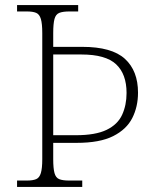

<svg xmlns="http://www.w3.org/2000/svg" viewBox="-20 -734 611 754"><path d="M47 0V-25H86Q109 -25 122 -30.5Q135 -36 140.5 -54.5Q146 -73 146 -109V-604Q146 -641 140.5 -659.5Q135 -678 122 -683.5Q109 -689 86 -689H47V-714H287V-689H252Q227 -689 213 -683.5Q199 -678 194 -659.5Q189 -641 189 -604V-550H303Q419 -550 470.5 -503Q522 -456 522 -370Q522 -315 499.5 -270.5Q477 -226 424.5 -199.5Q372 -173 281 -173H189V-109Q189 -73 194 -54.5Q199 -36 212.5 -30.5Q226 -25 251 -25H303V0ZM278 -203Q355 -203 398.5 -224Q442 -245 459.5 -283Q477 -321 477 -369Q477 -443 436 -481.5Q395 -520 300 -520H189V-203Z"/></svg>

Font: Noto Serif Hebrew ExtraLight
Style: Regular
Weight: 250
Version: Version 2.003